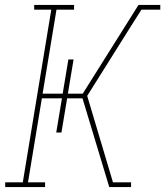

<svg xmlns="http://www.w3.org/2000/svg" viewBox="-20 -755 667 775"><path d="M1 0V-19H72L187 -716H118V-735H279V-716H208L152 -377H233L256 -515H277L254 -377H314L539 -735H627V-716H551L521 -669L332 -368L436 -19H509V0H421L313 -358H251L228 -220H207L230 -358H149L93 -19H162V0Z"/></svg>

Font: Iosevka Etoile Thin
Style: Italic
Weight: 100
Italic angle: -9°
Designer: Belleve Invis
Foundry: Belleve Invis
Version: Version 22.1.2; ttfautohint (v1.8.4)